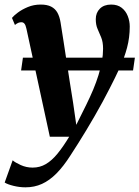

<svg xmlns="http://www.w3.org/2000/svg" viewBox="-52 -572 611 842"><path d="M64 -445.5Q60.5 -462 55.2 -468.2Q50 -474.5 42 -474.5Q34.5 -474.5 28 -471.8Q21.5 -469 13.5 -462.5L0.5 -493.5Q8.5 -503.5 26.5 -517Q44.5 -530.5 70.2 -541.2Q96 -552 126.5 -552Q154.5 -552 172.2 -543Q190 -534 199.8 -516.5Q209.5 -499 213.5 -474Q220 -434 226.8 -390Q233.5 -346 240.5 -300.5Q247.5 -255 254.5 -209.8Q261.5 -164.5 268.5 -122L282.5 -24.5L326 -112Q343 -146.5 356.8 -179.2Q370.5 -212 380 -242.8Q389.5 -273.5 394.8 -302.5Q400 -331.5 400 -358Q400 -387.5 392 -407.2Q384 -427 376 -444.8Q368 -462.5 368 -488Q368 -516 386 -534Q404 -552 435.5 -552Q463.5 -552 481.5 -538Q499.5 -524 508.2 -501.8Q517 -479.5 517 -455.5Q517 -407.5 505.2 -363Q493.5 -318.5 473.2 -274.8Q453 -231 429 -184.5Q414.5 -156 398 -125.5Q381.5 -95 363.5 -63.8Q345.5 -32.5 327.2 -2.2Q309 28 291.2 56.2Q273.5 84.5 257 109.5Q226.5 157.5 195.8 188.5Q165 219.5 132 234.5Q99 249.5 60 249.5Q33.5 249.5 7.2 243Q-19 236.5 -31.5 228.5L3.5 131Q14 140.5 38.8 151.8Q63.5 163 91 163Q123 163 149.2 147.5Q175.5 132 200.2 101.8Q225 71.5 251.5 27.5H166.5ZM539.5 -319 531.5 -263H40.5L48.5 -319Z"/></svg>

Font: Merriweather 60pt ExtraBold
Style: Italic
Weight: 800
Italic angle: -7.8°
Version: Version 2.101